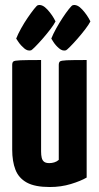

<svg xmlns="http://www.w3.org/2000/svg" viewBox="-20 -741 398 771"><path d="M180 10Q120 10 87.5 -8Q55 -26 42 -59.5Q29 -93 29 -140V-480Q29 -490 33.5 -494Q38 -498 62.5 -499Q87 -500 145 -500V-133Q145 -118 147.5 -107.5Q150 -97 157 -91.5Q164 -86 178 -86Q188 -86 198 -89Q208 -92 216 -99V-480Q216 -490 220.5 -494Q225 -498 248 -499Q271 -500 328 -500V-28Q304 -14 264.5 -2Q225 10 180 10ZM105 -539Q91 -535 77 -547Q63 -559 54 -572.5Q45 -586 45 -586Q52 -604 64.5 -626.5Q77 -649 91 -669.5Q105 -690 116.5 -704.5Q128 -719 132 -720Q150 -725 170.5 -702.5Q191 -680 203 -655Q197 -643 183 -624.5Q169 -606 152 -586.5Q135 -567 121.5 -553.5Q108 -540 105 -539ZM245 -539Q231 -535 217 -547Q203 -559 194.5 -572.5Q186 -586 186 -586Q193 -604 205.5 -626.5Q218 -649 231.5 -669.5Q245 -690 256.5 -704.5Q268 -719 272 -720Q290 -725 310.5 -702.5Q331 -680 343 -655Q337 -643 323 -624.5Q309 -606 292 -586.5Q275 -567 261.5 -553.5Q248 -540 245 -539Z"/></svg>

Font: Yanone Kaffeesatz ExtraLight
Style: Regular
Weight: 200
Designer: Yanone (Cyrillic: Daniel Pouzeot, Huerta Tipografica, and Cyreal)
Foundry: Yanone
Version: Version 2.003